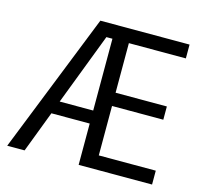

<svg xmlns="http://www.w3.org/2000/svg" viewBox="-99 -786 947 896"><g transform="rotate(15 374.5 -338.0)"><path d="M354.8 -609.4V-262.5H192.9L325.6 -609.4ZM278.5 -676.2 9.7 0H93.7L169.7 -199.6H354.8V0H709.5V-67H434.2V-305.8H681.9V-369.8H434.2V-609.4H709.5V-676.2Z"/></g></svg>

Font: Estedad-FD VF
Style: Regular
Weight: 100
Designer: Amin Abedi
Version: Version 7.3